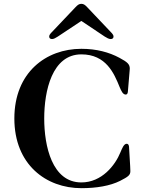

<svg xmlns="http://www.w3.org/2000/svg" viewBox="-20 -966 771 1003"><path d="M237 -775C237 -767 242 -762 252 -762C261 -762 271 -768 282 -775L404 -856H406L527 -775C538 -768 549 -762 558 -762C568 -762 573 -767 573 -775C573 -782 569 -787 565 -792L436 -928C424 -941 416 -946 405 -946C394 -946 386 -941 374 -928L245 -792C241 -787 237 -782 237 -775ZM55 -347C55 -106 221 17 405 17C484 17 555 5 607 -21C650 -43 661 -51 661 -72C661 -76 660 -92 660 -98L654 -200C653 -209 649 -215 642 -215C627 -215 618 -191 609 -170C582 -103 512 -13 405 -13C252 -13 211 -203 211 -347C211 -491 252 -682 405 -682C534 -682 576 -583 605 -511C614 -490 622 -472 637 -472C644 -472 647 -478 648 -487L656 -582C657 -588 658 -603 658 -607C658 -630 647 -641 604 -664C550 -693 484 -711 405 -711C221 -711 55 -588 55 -347Z"/></svg>

Font: Monomakh Unicode
Style: Regular
Weight: 400
Version: Version 1.2